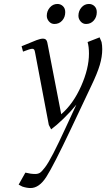

<svg xmlns="http://www.w3.org/2000/svg" viewBox="-20 -637 553 960"><path d="M73.2 286.1 106.9 226.1Q133.8 232.9 155.8 232.9Q169.4 232.9 179 227.3Q188.5 221.7 205.3 199.5Q222.2 177.2 246.8 129.4Q271.5 81.5 309.1 0L361.8 -113.8Q333 -78.1 297.6 -43.9Q262.2 -9.8 235.8 9.8L224.1 -12.2L155.8 -372.1Q153.8 -385.3 150.6 -389.2Q147.5 -393.1 141.1 -393.1Q130.9 -393.1 95.2 -378.9L87.9 -405.8Q142.6 -428.7 162.8 -436.3Q183.1 -443.8 193.8 -443.8Q207 -443.8 211.9 -436Q216.8 -428.2 219.2 -411.1L286.1 -65.9Q346.2 -117.7 385.5 -206.1Q424.8 -294.4 424.8 -369.1Q424.8 -402.8 418 -426.8L478 -450.2L487.8 -426.8Q491.2 -410.2 491.2 -391.1Q491.2 -353.5 479 -312.3Q466.8 -271 437 -209L335 6.8Q247.1 192.4 211.4 247.8Q175.8 303.2 132.8 303.2Q114.3 303.2 91.8 295.9ZM213.9 -558.1Q213.9 -581.5 229.2 -599.4Q244.6 -617.2 267.1 -617.2Q283.2 -617.2 294.7 -606.2Q306.2 -595.2 306.2 -576.2Q306.2 -551.3 291 -534.2Q275.9 -517.1 252 -517.1Q235.8 -517.1 224.9 -529.8Q213.9 -542.5 213.9 -558.1ZM372.1 -558.1Q372.1 -582 387.2 -599.6Q402.3 -617.2 424.8 -617.2Q440.9 -617.2 452.4 -606.2Q463.9 -595.2 463.9 -576.2Q463.9 -551.3 448.7 -534.2Q433.6 -517.1 410.2 -517.1Q394 -517.1 383.1 -529.8Q372.1 -542.5 372.1 -558.1Z"/></svg>

Font: Dehuti Alt
Style: Italic
Weight: 400
Version: Version 1.2